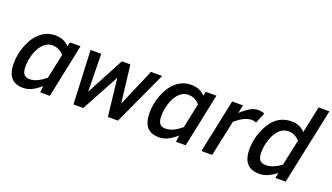

<svg xmlns="http://www.w3.org/2000/svg" viewBox="-67 -1217 2981 1723"><g transform="rotate(20 1424.0 -356.0)"><path d="M38.1 -167Q38.1 -203.1 45.2 -243.9Q52.2 -284.7 66.7 -324.7Q81.1 -364.7 102.8 -401.4Q124.5 -438 154.1 -465.8Q183.6 -493.7 220.7 -510.3Q257.8 -526.9 303.2 -526.9Q349.1 -526.9 382.3 -512.7Q415.5 -498.5 439 -472.2L448.2 -512.2H549.8L442.9 0H350.1L357.9 -62Q335.9 -43.5 315.9 -29.3Q295.9 -15.1 275.9 -5.1Q255.9 4.9 235.1 10Q214.4 15.1 190.9 15.1Q113.8 15.1 75.9 -29.5Q38.1 -74.2 38.1 -167ZM420.9 -382.8Q400.4 -405.8 373.3 -419.9Q346.2 -434.1 310.1 -434.1Q282.2 -434.1 259.3 -421.9Q236.3 -409.7 218.3 -389.4Q200.2 -369.1 186.8 -342.8Q173.3 -316.4 164.6 -287.6Q155.8 -258.8 151.4 -229.5Q147 -200.2 147 -174.8Q147 -123.5 164.6 -100.8Q182.1 -78.1 220.2 -78.1Q240.7 -78.1 261 -84Q281.2 -89.8 300.8 -99.6Q320.3 -109.4 337.9 -121.8Q355.5 -134.3 371.1 -147Z M1093.3 0H997.1L956.5 -358.9L762.2 0H668.5L645.5 -512.2H747.1L753.4 -151.9L944.3 -512.2H1025.4L1068.4 -152.8L1222.2 -512.2H1329.1Z M1335.4 -167Q1335.4 -203.1 1342.5 -243.9Q1349.6 -284.7 1364 -324.7Q1378.4 -364.7 1400.1 -401.4Q1421.9 -438 1451.4 -465.8Q1481 -493.7 1518.1 -510.3Q1555.2 -526.9 1600.6 -526.9Q1646.5 -526.9 1679.7 -512.7Q1712.9 -498.5 1736.3 -472.2L1745.6 -512.2H1847.2L1740.2 0H1647.5L1655.3 -62Q1633.3 -43.5 1613.3 -29.3Q1593.3 -15.1 1573.2 -5.1Q1553.2 4.9 1532.5 10Q1511.7 15.1 1488.3 15.1Q1411.1 15.1 1373.3 -29.5Q1335.4 -74.2 1335.4 -167ZM1718.3 -382.8Q1697.8 -405.8 1670.7 -419.9Q1643.6 -434.1 1607.4 -434.1Q1579.6 -434.1 1556.6 -421.9Q1533.7 -409.7 1515.6 -389.4Q1497.6 -369.1 1484.1 -342.8Q1470.7 -316.4 1461.9 -287.6Q1453.1 -258.8 1448.7 -229.5Q1444.3 -200.2 1444.3 -174.8Q1444.3 -123.5 1461.9 -100.8Q1479.5 -78.1 1517.6 -78.1Q1538.1 -78.1 1558.3 -84Q1578.6 -89.8 1598.1 -99.6Q1617.7 -109.4 1635.3 -121.8Q1652.8 -134.3 1668.5 -147Z M2264.2 -408.2Q2257.3 -411.1 2245.6 -414.1Q2233.9 -417 2221.2 -417Q2199.7 -417 2179.9 -411.1Q2160.2 -405.3 2141.1 -395.3Q2122.1 -385.3 2103.5 -371.6Q2085 -357.9 2065.9 -342.8L1993.2 0H1890.1L1998 -512.2H2101.1L2085 -434.1Q2130.9 -477.1 2169.2 -498.5Q2207.5 -520 2244.1 -520Q2262.7 -520 2279.3 -516.8Q2295.9 -513.7 2305.2 -508.8Z M2289.1 -167Q2289.1 -199.2 2294.7 -234.4Q2300.3 -269.5 2311.5 -304.7Q2322.8 -339.8 2339.1 -373Q2355.5 -406.2 2377 -435.1Q2410.6 -479.5 2457 -503.2Q2503.4 -526.9 2563 -526.9Q2602.5 -526.9 2635 -512.7Q2667.5 -498.5 2690.9 -472.2L2745.1 -727.1H2848.1L2694.8 0H2597.2L2606.9 -49.8Q2570.3 -21.5 2530.5 -3.2Q2490.7 15.1 2446.8 15.1Q2366.7 15.1 2327.9 -29.5Q2289.1 -74.2 2289.1 -167ZM2457 -371.1Q2443.8 -352.1 2433.1 -328.9Q2422.4 -305.7 2414.8 -280Q2407.2 -254.4 2403.1 -227.5Q2398.9 -200.7 2398.9 -174.8Q2398.9 -123.5 2417.2 -100.8Q2435.5 -78.1 2477.1 -78.1Q2495.6 -78.1 2514.9 -82.8Q2534.2 -87.4 2552.7 -95.5Q2571.3 -103.5 2588.4 -114Q2605.5 -124.5 2620.1 -136.2L2672.9 -382.8Q2652.3 -405.8 2625.5 -419.9Q2598.6 -434.1 2564.9 -434.1Q2536.1 -434.1 2508.3 -419.2Q2480.5 -404.3 2457 -371.1Z"/></g></svg>

Font: Clear Sans Medium
Style: Italic
Weight: 500
Italic angle: -12°
Foundry: Intel Corporation
Version: Version 1.00